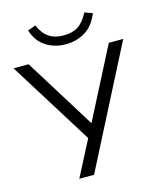

<svg xmlns="http://www.w3.org/2000/svg" viewBox="-132 -1002 909 1094"><g transform="rotate(-15 322.5 -454.5)"><path d="M198 0 307 -211 -1 -705H88L347 -288L561 -705H646L285 0ZM324 -760Q258 -760 207 -792.5Q156 -825 135 -892L182 -909Q203 -859 237.5 -835.5Q272 -812 323 -812Q376 -812 409.5 -833.5Q443 -855 471 -908L517 -892Q488 -820 436.5 -790Q385 -760 324 -760Z"/></g></svg>

Font: Nunito Sans
Style: Regular
Weight: 400
Designer: Vernon Adams
Foundry: Vernon Adams
Version: Version 3.101; ttfautohint (v1.8.4.7-5d5b);gftools[0.9.27]